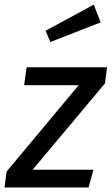

<svg xmlns="http://www.w3.org/2000/svg" viewBox="-33 -822 490 842"><path d="M83.8 -527.1H436.4L427.4 -456.4L110.2 -77.7H376.6L355.4 0H-13.2L-4.1 -69.7L312.1 -448.4H72.7ZM166.8 -687.2 378.1 -801.5 408.4 -723.9 188 -637.8Z"/></svg>

Font: Fira Sans Variable
Style: Italic
Weight: 397
Italic angle: -8°
Designer: Carrois Corporate & Edenspiekermann AG
Foundry: Carrois Corporate GbR & Edenspiekermann AG
Version: Version 4.202